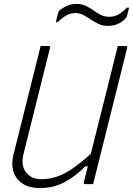

<svg xmlns="http://www.w3.org/2000/svg" viewBox="-20 -933 674 973"><path d="M184 20Q126 20 92 -4Q58 -28 47.5 -65.5Q37 -103 47 -144L161 -600Q167 -625 173.5 -650Q180 -675 186 -700H225Q237 -700 233 -689Q199 -555 166 -420.5Q133 -286 99 -152Q85 -94 112 -59.5Q139 -25 189 -25Q230 -25 267.5 -37.5Q305 -50 346 -78Q387 -106 440 -153Q475 -290 509 -427Q543 -564 577 -700H616Q628 -700 624 -689Q587 -542 550.5 -394.5Q514 -247 477 -100Q471 -75 464.5 -50Q458 -25 452 0H413Q401 0 405 -11Q414 -49 425 -90H412Q361 -38 305.5 -9Q250 20 184 20ZM533 -848Q559 -848 578.5 -858.5Q598 -869 623 -894H634Q632 -885 629 -873Q626 -861 623 -850Q622 -845 612 -835Q595 -819 574.5 -810.5Q554 -802 524 -802Q499 -802 478.5 -812Q458 -822 439.5 -834.5Q421 -847 402.5 -857Q384 -867 362 -867Q317 -867 274 -821H263Q265 -830 268.5 -844.5Q272 -859 275 -869Q276 -871 277.5 -875.5Q279 -880 286 -884Q305 -898 324.5 -905.5Q344 -913 369 -913Q396 -913 416 -903Q436 -893 453.5 -880.5Q471 -868 490 -858Q509 -848 533 -848Z"/></svg>

Font: Recursive Mn Lnr St Lt
Style: Italic
Weight: 300
Italic angle: -15°
Monospace: yes
Version: Version 1.079;hotconv 1.0.112;makeotfexe 2.5.65598; ttfautoh